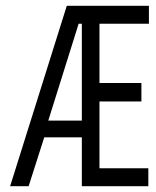

<svg xmlns="http://www.w3.org/2000/svg" viewBox="-20 -644 540 664"><path d="M15 0H79L133 -169H263V0H493V-62H324V-293H469V-357H324V-562H495V-624H211ZM147 -227 252 -562H263V-227Z"/></svg>

Font: Inconsolata Thin
Style: Regular
Weight: 100
Monospace: yes
Designer: Raph Levien, Cyreal, Brenton Simpson
Foundry: Raph Levien, Cyreal, Google
Version: Version 3.100